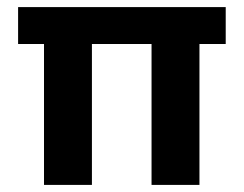

<svg xmlns="http://www.w3.org/2000/svg" viewBox="-20 -521 687 541"><path d="M104 0V-397H31V-501H616V-397H542V0H407V-397H239V0Z"/></svg>

Font: DM Sans 18pt
Style: Bold
Weight: 700
Designer: Colophon Foundry, Jonny Pinhorn
Foundry: Colophon Foundry
Version: Version 4.004;gftools[0.9.30]